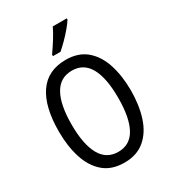

<svg xmlns="http://www.w3.org/2000/svg" viewBox="-224 -1061 1067 1189"><g transform="rotate(-30 309.5 -466.5)"><path d="M567 -358Q567 -253 540 -169.5Q513 -86 456 -38Q399 10 311 10Q219 10 162.5 -39Q106 -88 79.5 -171.5Q53 -255 53 -359Q53 -536 117.5 -630Q182 -724 311 -724Q400 -724 456.5 -676.5Q513 -629 540 -546Q567 -463 567 -358ZM143 -358Q143 -217 184.5 -142Q226 -67 310 -67Q394 -67 435 -141Q476 -215 476 -358Q476 -500 435 -573.5Q394 -647 311 -647Q226 -647 184.5 -573Q143 -499 143 -358ZM446 -934Q433 -913 409 -884.5Q385 -856 357.5 -828.5Q330 -801 309 -783H255V-794Q281 -831 305.5 -870Q330 -909 346 -943H446Z"/></g></svg>

Font: Noto Sans Gurmukhi Condensed
Style: Regular
Weight: 400
Width: 3
Designer: Jelle Bosma - Monotype Design Team
Foundry: Monotype Imaging Inc.
Version: Version 2.004; ttfautohint (v1.8.4.7-5d5b)